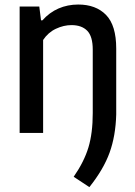

<svg xmlns="http://www.w3.org/2000/svg" viewBox="-20 -572 580 826"><path d="M297 188.5Q342 123.5 360.5 62Q379 0.5 379 -85.5V-358.5Q379 -415.5 355.2 -439.8Q331.5 -464 287.5 -464Q254 -464 220.5 -448.2Q187 -432.5 165.5 -400V0H64.5V-544H149L156.5 -484.5H162.5Q192.5 -518.5 231.8 -535.5Q271 -552.5 316.5 -552.5Q392.5 -552.5 436.2 -507.8Q480 -463 480 -363V-79.5Q477.5 12.5 451.5 84.5Q425.5 156.5 364.5 233Z"/></svg>

Font: Encode Sans Semi Condensed Medium
Style: Regular
Weight: 500
Width: 4
Designer: Multiple Designers
Foundry: Impallari Type
Version: Version 2.000